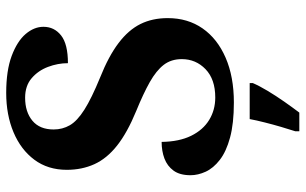

<svg xmlns="http://www.w3.org/2000/svg" viewBox="-203 -561 985 619"><g transform="rotate(-90 289.5 -251.5)"><path d="M268.5 10Q200.9 10 155.6 -2.3Q110.2 -14.6 83.5 -35.4Q56.8 -56.1 45.4 -81Q34.1 -105.8 34.1 -129.8Q34.1 -164.3 49 -184.6Q63.8 -204.8 88 -213.9Q112.1 -222.9 141.5 -222.9Q142.3 -166.3 161.2 -127.8Q180.2 -89.2 212.4 -69.6Q244.5 -50 284.6 -50Q343.5 -50 376 -81.4Q408.4 -112.7 408.4 -158Q408.4 -192.1 389.9 -216.2Q371.3 -240.2 334.3 -261.1Q297.4 -281.9 241.3 -304.8Q171.1 -333.7 129.6 -366.6Q88 -399.5 69.7 -439.7Q51.5 -479.9 51.5 -528.5Q51.5 -589.6 84 -633.2Q116.6 -676.9 172.8 -700.5Q228.9 -724 299.5 -724Q371.6 -724 418.9 -706.3Q466.2 -688.5 489.4 -661.3Q512.6 -634 512.6 -603.9Q512.6 -569 484.7 -547Q456.8 -525 395.3 -525Q395.3 -557.7 383.3 -589.3Q371.4 -620.9 346.9 -641.9Q322.4 -663 283.9 -663Q238 -663 209.8 -639.5Q181.6 -616.1 181.6 -571Q181.6 -542.6 195.2 -518.9Q208.8 -495.2 245.5 -471.9Q282.1 -448.7 349.3 -421.2Q418.2 -393.7 460.3 -361.7Q502.4 -329.8 521.5 -291.3Q540.6 -252.9 540.6 -203.2Q540.6 -138.6 507.4 -90.9Q474.2 -43.2 412.9 -16.6Q351.6 10 268.5 10ZM175.8 208Q182.4 187.7 190 161.9Q197.6 136 204.3 109.3Q211.1 82.7 215.1 61H331.2V71Q322.2 92 306.2 118.7Q290.2 145.4 271.3 172.4Q252.4 199.4 236 221H175.8Z"/></g></svg>

Font: Noto Serif Hebrew
Style: Regular
Weight: 400
Designer: Monotype Design Team
Foundry: Monotype Imaging Inc.
Version: Version 2.003